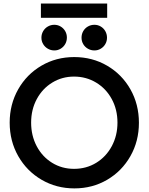

<svg xmlns="http://www.w3.org/2000/svg" viewBox="-20 -1047 832 1075"><path d="M34.2 -360.4Q34.2 -462.9 81.8 -546.9Q129.4 -630.9 211.9 -679.2Q294.4 -727.5 395.5 -727.5Q497.1 -727.5 579.8 -679.2Q662.6 -630.9 710.2 -546.9Q757.8 -462.9 757.8 -359.4Q757.8 -256.8 710.2 -172.9Q662.6 -88.9 580.1 -40.5Q497.6 7.8 396.5 7.8Q295.9 7.8 212.9 -40.5Q129.9 -88.9 82 -173.1Q34.2 -257.3 34.2 -360.4ZM637.7 -360.4Q637.7 -433.6 605.7 -492.4Q573.7 -551.3 518.1 -584.7Q462.4 -618.2 394.5 -618.2Q327.6 -618.2 272.7 -584.7Q217.8 -551.3 186 -492.4Q154.3 -433.6 154.3 -360.4Q154.3 -287.6 185.5 -228.5Q216.8 -169.4 271.7 -135.5Q326.7 -101.6 394.5 -101.6Q463.4 -101.6 518.8 -135.5Q574.2 -169.4 606 -228.8Q637.7 -288.1 637.7 -360.4ZM436.5 -835.9Q436.5 -856 446 -872.6Q455.6 -889.2 472.2 -898.7Q488.8 -908.2 508.8 -908.2Q527.8 -908.2 543.9 -898.7Q560.1 -889.2 569.6 -872.6Q579.1 -856 579.1 -835.9Q579.1 -816.4 569.6 -800Q560.1 -783.7 543.9 -774.2Q527.8 -764.6 508.8 -764.6Q488.8 -764.6 472.2 -774.2Q455.6 -783.7 446 -800Q436.5 -816.4 436.5 -835.9ZM211.9 -835.9Q211.9 -856 221.7 -872.6Q231.4 -889.2 248 -898.7Q264.6 -908.2 284.2 -908.2Q303.2 -908.2 319.3 -898.7Q335.4 -889.2 345 -872.8Q354.5 -856.4 354.5 -836.9Q354.5 -816.9 345.2 -800.5Q335.9 -784.2 319.8 -774.4Q303.7 -764.6 284.2 -764.6Q264.6 -764.6 248 -774.2Q231.4 -783.7 221.7 -800Q211.9 -816.4 211.9 -835.9ZM209 -1027.3H580.1V-947.3H209Z"/></svg>

Font: Reddit Sans Strawberry SemiBold
Style: Regular
Weight: 600
Designer: Stephen Hutchings
Foundry: Reddit
Version: Version 1.013